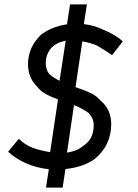

<svg xmlns="http://www.w3.org/2000/svg" viewBox="-20 -765 629 877"><path d="M17 -72 66 -131Q95 -103 128 -90.5Q161 -78 209 -70L245 -311Q211 -323 187.5 -336.5Q164 -350 148 -371Q108 -411 108 -472Q108 -549 167 -606Q215 -643 286 -654L300 -745H377L363 -655Q416 -648 452 -629Q505 -608 541 -576L492 -513Q473 -527 425 -556Q406 -564 392 -568Q378 -572 356 -576L325 -367Q372 -351 395.5 -339.5Q419 -328 438 -307Q488 -265 488 -199Q488 -99 410 -37Q358 -1 279 7L266 92H190L203 8Q148 2 100.5 -18.5Q53 -39 17 -72ZM189 -476Q189 -448 204 -428Q225 -409 252 -396L280 -579Q234 -570 211.5 -542.5Q189 -515 189 -476ZM359 -98Q408 -128 408 -193Q408 -210 402.5 -222.5Q397 -235 385 -249Q361 -267 318 -285L286 -68Q333 -75 359 -98Z"/></svg>

Font: Bellota
Style: Bold Italic
Weight: 700
Italic angle: -7.5°
Designer: Kemie Guaida
Foundry: Kemie Guaida
Version: Version 4.001